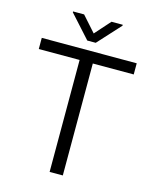

<svg xmlns="http://www.w3.org/2000/svg" viewBox="-131 -984 858 1071"><g transform="rotate(15 298.5 -449.0)"><path d="M24.9 -710.9V-646.5H260.7V0H336.9V-646.5H573.2V-710.9ZM155.3 -898.4V-893.6L273.9 -762.2H322.8L442.4 -893.1V-898.4H377.4L298.3 -809.6L219.2 -898.4Z"/></g></svg>

Font: Vazirmatn Light
Style: Regular
Weight: 300
Designer: Saber Rastikerdar
Foundry: Saber Rastikerdar
Version: Version 33.003